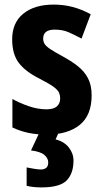

<svg xmlns="http://www.w3.org/2000/svg" viewBox="-20 -627 447 836"><path d="M379 -212Q379 -125 327 -83Q275 -41 183 -41Q139 -41 103.5 -48.5Q68 -56 34 -72V-196Q66 -178 105.5 -164.5Q145 -151 182 -151Q213 -151 227.5 -163.5Q242 -176 242 -199Q242 -211 237.5 -222.5Q233 -234 214.5 -248Q196 -262 153 -284Q91 -315 62 -353Q33 -391 33 -456Q33 -528 81.5 -567.5Q130 -607 214 -607Q256 -607 295 -597Q334 -587 375 -565L335 -459Q305 -475 279 -486.5Q253 -498 218 -498Q168 -498 168 -459Q168 -447 173.5 -437Q179 -427 197 -414.5Q215 -402 254 -381Q289 -362 317.5 -340Q346 -318 362.5 -287.5Q379 -257 379 -212ZM300 72Q300 128 270.5 158.5Q241 189 160 189Q124 189 96 182V102Q111 105 129 108Q147 111 159 111Q172 111 181 104Q190 97 190 80Q190 62 173 47.5Q156 33 115 28L152 -51H236L222 -20Q259 -11 279.5 15Q300 41 300 72Z"/></svg>

Font: Noto Sans Tamil UI Condensed
Style: Bold
Weight: 700
Width: 3
Designer: Jelle Bosma - Monotype Design Team
Foundry: Monotype Imaging Inc.
Version: Version 2.004; ttfautohint (v1.8.4.7-5d5b)